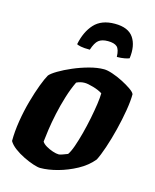

<svg xmlns="http://www.w3.org/2000/svg" viewBox="-108 -783 694 858"><g transform="rotate(15 239.0 -354.5)"><path d="M160 0Q149 0 127.5 -7Q106 -14 81.5 -26Q57 -38 37 -53Q17 -68 8 -84Q8 -128 16 -177.5Q24 -227 37 -273.5Q50 -320 63.5 -355.5Q77 -391 87 -408Q96 -419 122 -434.5Q148 -450 183 -465Q218 -480 255 -490Q292 -500 323 -500Q338 -500 362 -492Q386 -484 410.5 -471.5Q435 -459 453 -446.5Q471 -434 474 -425Q474 -394 466.5 -349Q459 -304 447 -256Q435 -208 421 -166.5Q407 -125 395 -102Q368 -69 326.5 -46.5Q285 -24 241 -12Q197 0 160 0ZM225 -80Q230 -80 242.5 -84.5Q255 -89 265 -93Q275 -107 285 -135.5Q295 -164 304.5 -200Q314 -236 321.5 -273.5Q329 -311 333.5 -342.5Q338 -374 338 -393Q321 -404 295 -411.5Q269 -419 255 -419Q235 -419 217 -410Q201 -377 188 -335Q175 -293 166 -251Q157 -209 152 -174Q147 -139 145 -118Q151 -108 165.5 -99.5Q180 -91 196.5 -85.5Q213 -80 225 -80ZM238 -568Q210 -568 196 -571Q182 -574 177 -577Q189 -637 222 -673Q255 -709 317 -709Q379 -709 403.5 -673Q428 -637 420 -577Q414 -574 398.5 -571Q383 -568 363 -568Q362 -603 349 -614.5Q336 -626 307 -626Q279 -626 264 -614Q249 -602 238 -568Z"/></g></svg>

Font: Texturina 72pt 72pt Black
Style: Italic
Weight: 900
Italic angle: -11°
Designer: Guillermo Torres Carreño
Foundry: Omnibus-Type
Version: Version 1.002; ttfautohint (v1.8.3)